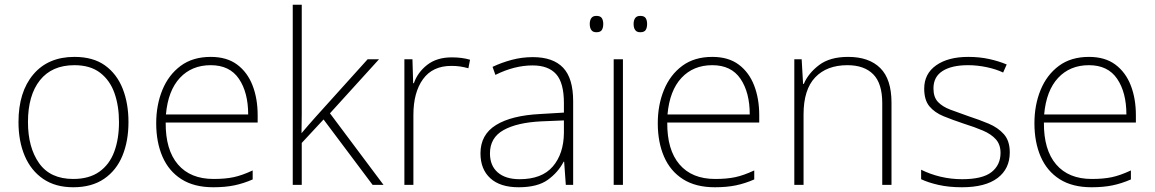

<svg xmlns="http://www.w3.org/2000/svg" viewBox="-20 -780 4871 810"><path d="M522 -265Q522 -185 496.5 -123Q471 -61 419 -25.5Q367 10 289 10Q214 10 162.5 -25Q111 -60 84.5 -122Q58 -184 58 -265Q58 -392 120.5 -466Q183 -540 294 -540Q373 -540 423 -504Q473 -468 497.5 -406Q522 -344 522 -265ZM98 -265Q98 -158 145 -91.5Q192 -25 289 -25Q356 -25 399 -55.5Q442 -86 462 -140Q482 -194 482 -265Q482 -333 463 -387Q444 -441 402.5 -473Q361 -505 294 -505Q199 -505 148.5 -441.5Q98 -378 98 -265Z M869 -540Q937 -540 980.5 -507.5Q1024 -475 1045.5 -419.5Q1067 -364 1067 -294V-263H679Q678 -148 730.5 -86.5Q783 -25 881 -25Q930 -25 965.5 -32.5Q1001 -40 1046 -61V-23Q1007 -6 968.5 2Q930 10 880 10Q799 10 745.5 -24Q692 -58 665.5 -119Q639 -180 639 -260Q639 -337 665 -400.5Q691 -464 742 -502Q793 -540 869 -540ZM869 -505Q789 -505 739 -451.5Q689 -398 680 -297H1027Q1027 -390 988 -447.5Q949 -505 869 -505Z M1253 -381Q1253 -339 1253 -299.5Q1253 -260 1252 -218Q1267 -236 1281 -252Q1295 -268 1311 -286L1531 -530H1579L1372 -302L1598 0H1552L1345 -276L1253 -177V0H1215V-760H1253Z M1886 -538Q1908 -538 1927 -535.5Q1946 -533 1963 -528L1956 -492Q1938 -497 1921.5 -499.5Q1905 -502 1884 -502Q1805 -502 1764.5 -446Q1724 -390 1724 -295V0H1686V-530H1720L1723 -429H1726Q1742 -475 1782.5 -506.5Q1823 -538 1886 -538Z M2228 -539Q2313 -539 2355.5 -494.5Q2398 -450 2398 -353V0H2367L2360 -98H2358Q2334 -52 2290.5 -21Q2247 10 2168 10Q2090 10 2048.5 -28Q2007 -66 2007 -133Q2007 -212 2072.5 -252.5Q2138 -293 2259 -299L2359 -305V-345Q2359 -431 2326 -467.5Q2293 -504 2227 -504Q2150 -504 2070 -464L2058 -498Q2096 -516 2139 -527.5Q2182 -539 2228 -539ZM2263 -268Q2161 -263 2104 -231Q2047 -199 2047 -133Q2047 -81 2080 -52.5Q2113 -24 2172 -24Q2266 -24 2312 -77.5Q2358 -131 2359 -219V-272Z M2608 0H2569V-530H2608ZM2468 -679Q2468 -694 2474.5 -703.5Q2481 -713 2496 -713Q2513 -713 2519 -703.5Q2525 -694 2525 -679Q2525 -663 2519 -653.5Q2513 -644 2496 -644Q2481 -644 2474.5 -653.5Q2468 -663 2468 -679ZM2653 -679Q2653 -694 2659.5 -703.5Q2666 -713 2681 -713Q2698 -713 2704 -703.5Q2710 -694 2710 -679Q2710 -663 2704 -653.5Q2698 -644 2681 -644Q2666 -644 2659.5 -653.5Q2653 -663 2653 -679Z M2985 -540Q3053 -540 3096.5 -507.5Q3140 -475 3161.5 -419.5Q3183 -364 3183 -294V-263H2795Q2794 -148 2846.5 -86.5Q2899 -25 2997 -25Q3046 -25 3081.5 -32.5Q3117 -40 3162 -61V-23Q3123 -6 3084.5 2Q3046 10 2996 10Q2915 10 2861.5 -24Q2808 -58 2781.5 -119Q2755 -180 2755 -260Q2755 -337 2781 -400.5Q2807 -464 2858 -502Q2909 -540 2985 -540ZM2985 -505Q2905 -505 2855 -451.5Q2805 -398 2796 -297H3143Q3143 -390 3104 -447.5Q3065 -505 2985 -505Z M3558 -540Q3646 -540 3693.5 -493Q3741 -446 3741 -347V0H3702V-345Q3702 -428 3664 -466.5Q3626 -505 3555 -505Q3468 -505 3419 -453.5Q3370 -402 3370 -297V0H3331V-530H3362L3368 -426H3371Q3390 -471 3435.5 -505.5Q3481 -540 3558 -540Z M4240 -137Q4240 -68 4188.5 -29Q4137 10 4038 10Q3983 10 3939 0Q3895 -10 3866 -24V-64Q3904 -45 3948 -34.5Q3992 -24 4039 -24Q4125 -24 4163 -54Q4201 -84 4201 -135Q4201 -170 4181.5 -192Q4162 -214 4127 -229Q4092 -244 4047 -258Q3999 -274 3961 -289.5Q3923 -305 3901 -331.5Q3879 -358 3879 -406Q3879 -469 3929.5 -504.5Q3980 -540 4065 -540Q4112 -540 4153 -531Q4194 -522 4227 -508L4212 -474Q4183 -488 4143 -496.5Q4103 -505 4064 -505Q3995 -505 3956.5 -480.5Q3918 -456 3918 -407Q3918 -370 3937 -350Q3956 -330 3989 -317.5Q4022 -305 4065 -290Q4111 -275 4150.5 -258.5Q4190 -242 4215 -214Q4240 -186 4240 -137Z M4574 -540Q4642 -540 4685.5 -507.5Q4729 -475 4750.5 -419.5Q4772 -364 4772 -294V-263H4384Q4383 -148 4435.5 -86.5Q4488 -25 4586 -25Q4635 -25 4670.5 -32.5Q4706 -40 4751 -61V-23Q4712 -6 4673.5 2Q4635 10 4585 10Q4504 10 4450.5 -24Q4397 -58 4370.5 -119Q4344 -180 4344 -260Q4344 -337 4370 -400.5Q4396 -464 4447 -502Q4498 -540 4574 -540ZM4574 -505Q4494 -505 4444 -451.5Q4394 -398 4385 -297H4732Q4732 -390 4693 -447.5Q4654 -505 4574 -505Z"/></svg>

Font: Noto Sans Kannada ExtraLight
Style: Regular
Weight: 200
Designer: Jelle Bosma - Monotype Design Team
Foundry: Monotype Imaging Inc.
Version: Version 2.005; ttfautohint (v1.8.4.7-5d5b)